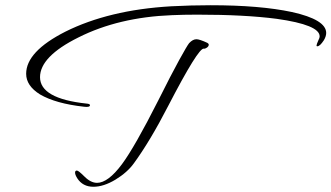

<svg xmlns="http://www.w3.org/2000/svg" viewBox="-20 -638 1267 734"><path d="M301 -230Q193 -242 133 -277Q80 -310 80 -356Q80 -441 230 -517Q312 -558 413 -582.5Q514 -607 635 -614Q673 -616 710.5 -617Q748 -618 785 -618Q880 -618 957.5 -611.5Q1035 -605 1096 -592Q1227 -563 1227 -512Q1227 -499 1218 -484Q1203 -461 1193 -461Q1190 -461 1190 -464Q1190 -468 1198 -486Q1202 -493 1202 -499Q1202 -543 1038 -566Q977 -574 901 -578Q825 -582 734 -582Q708 -582 683.5 -581.5Q659 -581 637 -580Q433 -572 280 -495Q133 -422 133 -343Q133 -261 311 -242Q324 -241 324 -236Q324 -227 301 -230ZM337 76Q296 76 275 43Q267 30 267 22Q267 14 274 14Q280 14 303 37Q327 61 351 61Q393 61 446 -10Q495 -76 585 -254Q635 -354 665 -408.5Q695 -463 703 -473Q717 -488 731 -488Q743 -488 773 -474Q778 -471 778 -467Q778 -461 771 -456Q764 -451 759 -452Q738 -455 623 -233Q588 -165 555 -110Q522 -55 492 -14Q467 21 421 49Q376 76 337 76Z"/></svg>

Font: Ephesis
Style: Regular
Weight: 400
Designer: Robert E. Leuschke
Foundry: Robert E. Leuschke
Version: Version 1.010; ttfautohint (v1.8.3)